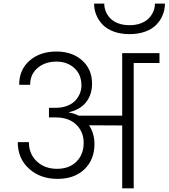

<svg xmlns="http://www.w3.org/2000/svg" viewBox="-20 -1031 923 1051"><path d="M285.2 -440.9Q320.3 -440.9 347.9 -451.7Q375.5 -462.4 392.1 -480.2Q408.7 -498 417.2 -519.3Q425.8 -540.5 425.8 -563Q425.8 -623.5 386.7 -658.7Q347.7 -693.8 289.1 -693.8Q227.1 -693.8 186 -659.2Q145 -624.5 145 -566.9H85Q85 -649.9 142.3 -699.5Q199.7 -749 289.1 -749Q374.5 -749 429.2 -700.7Q483.9 -652.3 483.9 -573.2Q483.9 -513.7 451.9 -472.4Q419.9 -431.2 357.9 -417V-415Q385.3 -410.6 410.2 -397.9H648.9V-740.2H853V-686H711.9V0H648.9V-344.2L467.8 -345.2Q497.1 -299.3 497.1 -243.2Q497.1 -156.7 441.9 -104.2Q386.7 -51.8 295.9 -51.8Q200.2 -51.8 138.7 -107.7Q77.1 -163.6 77.1 -252.9H138.2Q138.2 -188.5 181.4 -147.7Q224.6 -106.9 292 -106.9Q358.9 -106.9 398.4 -146.2Q438 -185.5 438 -249Q438 -306.6 400.9 -345.2H399.9L398.9 -347.2Q357.9 -388.2 285.2 -388.2H248V-440.9ZM495.1 -1011.2H550.8Q550.8 -989.3 558.8 -969Q566.9 -948.7 583 -931.4Q599.1 -914.1 626.5 -903.6Q653.8 -893.1 689 -893.1Q724.1 -893.1 751.5 -903.6Q778.8 -914.1 795.2 -931.4Q811.5 -948.7 819.8 -969Q828.1 -989.3 828.1 -1011.2H882.8Q882.8 -979 871.1 -949.7Q859.4 -920.4 836.7 -896.5Q814 -872.6 775.9 -858.4Q737.8 -844.2 689 -844.2Q640.1 -844.2 602.1 -858.4Q564 -872.6 541.3 -896.5Q518.6 -920.4 506.8 -949.7Q495.1 -979 495.1 -1011.2Z"/></svg>

Font: SVN-Poppins Light
Style: Regular
Weight: 300
Designer: Ninad Kale (Devanagari), Jonny Pinhorn (Latin)
Foundry: Indian Type Foundry
Version: Version 3.002 2017